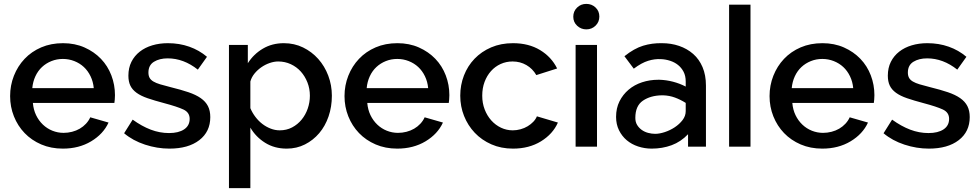

<svg xmlns="http://www.w3.org/2000/svg" viewBox="-20 -754 5035 987"><path d="M303 10Q242 10 192 -11.5Q142 -33 106.5 -70Q71 -107 51.5 -156Q32 -205 32 -260Q32 -315 51.5 -364.5Q71 -414 106.5 -451.5Q142 -489 192 -510.5Q242 -532 304 -532Q365 -532 414.5 -510Q464 -488 499 -451.5Q534 -415 552.5 -366.5Q571 -318 571 -265Q571 -253 570 -242.5Q569 -232 568 -225H149Q152 -190 165.5 -162Q179 -134 200.5 -113.5Q222 -93 249.5 -82Q277 -71 307 -71Q329 -71 350.5 -76.5Q372 -82 390 -92.5Q408 -103 422 -118Q436 -133 444 -151L538 -124Q511 -65 448.5 -27.5Q386 10 303 10ZM462 -301Q459 -334 445.5 -362Q432 -390 411 -409.5Q390 -429 362 -440Q334 -451 303 -451Q272 -451 244.5 -440Q217 -429 196 -409.5Q175 -390 162 -362Q149 -334 146 -301Z M851 10Q788 10 725.5 -10.5Q663 -31 618 -69L662 -139Q709 -105 755 -87.5Q801 -70 849 -70Q898 -70 926.5 -89Q955 -108 955 -143Q955 -176 923 -191Q891 -206 823 -224Q774 -237 739 -249Q704 -261 682 -277Q660 -293 650 -314Q640 -335 640 -365Q640 -405 655.5 -436Q671 -467 698.5 -488.5Q726 -510 763 -521Q800 -532 843 -532Q902 -532 953 -514Q1004 -496 1044 -462L997 -396Q924 -454 842 -454Q800 -454 771.5 -436.5Q743 -419 743 -381Q743 -365 749 -354Q755 -343 768.5 -335Q782 -327 803.5 -320.5Q825 -314 857 -306Q910 -293 948.5 -280Q987 -267 1012 -249.5Q1037 -232 1049 -208.5Q1061 -185 1061 -152Q1061 -77 1004.5 -33.5Q948 10 851 10Z M1454 10Q1391 10 1343 -20Q1295 -50 1267 -98V213H1157V-523H1254V-429Q1284 -476 1331.5 -504Q1379 -532 1439 -532Q1493 -532 1538 -510Q1583 -488 1616 -451Q1649 -414 1667.5 -365Q1686 -316 1686 -262Q1686 -205 1669 -155.5Q1652 -106 1621 -69.5Q1590 -33 1547.5 -11.5Q1505 10 1454 10ZM1418 -84Q1453 -84 1481.5 -99Q1510 -114 1530.5 -139Q1551 -164 1562 -196Q1573 -228 1573 -262Q1573 -298 1560.5 -330Q1548 -362 1526.5 -386Q1505 -410 1475 -424Q1445 -438 1410 -438Q1389 -438 1366 -430Q1343 -422 1323 -408Q1303 -394 1288 -375.5Q1273 -357 1267 -335V-198Q1277 -174 1293 -153Q1309 -132 1328.5 -117Q1348 -102 1371 -93Q1394 -84 1418 -84Z M2022 10Q1961 10 1911 -11.5Q1861 -33 1825.5 -70Q1790 -107 1770.5 -156Q1751 -205 1751 -260Q1751 -315 1770.5 -364.5Q1790 -414 1825.5 -451.5Q1861 -489 1911 -510.5Q1961 -532 2023 -532Q2084 -532 2133.5 -510Q2183 -488 2218 -451.5Q2253 -415 2271.5 -366.5Q2290 -318 2290 -265Q2290 -253 2289 -242.5Q2288 -232 2287 -225H1868Q1871 -190 1884.5 -162Q1898 -134 1919.5 -113.5Q1941 -93 1968.5 -82Q1996 -71 2026 -71Q2048 -71 2069.5 -76.5Q2091 -82 2109 -92.5Q2127 -103 2141 -118Q2155 -133 2163 -151L2257 -124Q2230 -65 2167.5 -27.5Q2105 10 2022 10ZM2181 -301Q2178 -334 2164.5 -362Q2151 -390 2130 -409.5Q2109 -429 2081 -440Q2053 -451 2022 -451Q1991 -451 1963.5 -440Q1936 -429 1915 -409.5Q1894 -390 1881 -362Q1868 -334 1865 -301Z M2346 -262Q2346 -317 2365 -366Q2384 -415 2419.5 -452Q2455 -489 2505 -510.5Q2555 -532 2617 -532Q2698 -532 2756.5 -496.5Q2815 -461 2844 -402L2737 -368Q2718 -401 2686 -419.5Q2654 -438 2615 -438Q2582 -438 2553.5 -425Q2525 -412 2504 -388.5Q2483 -365 2471 -333Q2459 -301 2459 -262Q2459 -224 2471.5 -191.5Q2484 -159 2505.5 -135Q2527 -111 2555.5 -97.5Q2584 -84 2616 -84Q2636 -84 2656 -89.5Q2676 -95 2692.5 -105Q2709 -115 2721.5 -128Q2734 -141 2740 -156L2848 -124Q2822 -65 2761 -27.5Q2700 10 2617 10Q2556 10 2506 -12Q2456 -34 2420.5 -71.5Q2385 -109 2365.5 -158Q2346 -207 2346 -262Z M2939 0V-523H3049V0ZM3061 -669Q3061 -641 3041.5 -622Q3022 -603 2994 -603Q2967 -603 2947 -621.5Q2927 -640 2927 -668Q2927 -696 2946.5 -715Q2966 -734 2994 -734Q3022 -734 3041.5 -715.5Q3061 -697 3061 -669Z M3330 10Q3294 10 3260.5 -1Q3227 -12 3202 -33Q3177 -54 3162 -84.5Q3147 -115 3147 -153Q3147 -198 3164.5 -233Q3182 -268 3211.5 -293Q3241 -318 3280.5 -331Q3320 -344 3364 -344H3370Q3405 -343 3439.5 -334Q3474 -325 3505 -309V-335Q3505 -364 3494 -385Q3483 -406 3465.5 -420Q3448 -434 3425 -441.5Q3402 -449 3378 -450Q3346 -452 3312 -441.5Q3278 -431 3238 -401L3190 -465Q3240 -505 3286 -519Q3332 -533 3383 -532Q3430 -532 3471 -518Q3512 -504 3543 -477Q3574 -450 3591.5 -409Q3609 -368 3609 -314V0H3517V-64Q3480 -25 3432.5 -7.5Q3385 10 3330 10ZM3505 -225Q3478 -242 3449.5 -252.5Q3421 -263 3389 -264H3382Q3324 -263 3285 -236.5Q3246 -210 3246 -148Q3246 -127 3255 -112Q3264 -97 3278.5 -86.5Q3293 -76 3311.5 -71Q3330 -66 3348 -66Q3370 -66 3397.5 -75Q3425 -84 3449 -100Q3473 -116 3489 -137Q3505 -158 3505 -183Z M3728 -730H3838V0H3728Z M4207 10Q4146 10 4096 -11.5Q4046 -33 4010.5 -70Q3975 -107 3955.5 -156Q3936 -205 3936 -260Q3936 -315 3955.5 -364.5Q3975 -414 4010.5 -451.5Q4046 -489 4096 -510.5Q4146 -532 4208 -532Q4269 -532 4318.5 -510Q4368 -488 4403 -451.5Q4438 -415 4456.5 -366.5Q4475 -318 4475 -265Q4475 -253 4474 -242.5Q4473 -232 4472 -225H4053Q4056 -190 4069.5 -162Q4083 -134 4104.5 -113.5Q4126 -93 4153.5 -82Q4181 -71 4211 -71Q4233 -71 4254.5 -76.5Q4276 -82 4294 -92.5Q4312 -103 4326 -118Q4340 -133 4348 -151L4442 -124Q4415 -65 4352.5 -27.5Q4290 10 4207 10ZM4366 -301Q4363 -334 4349.5 -362Q4336 -390 4315 -409.5Q4294 -429 4266 -440Q4238 -451 4207 -451Q4176 -451 4148.5 -440Q4121 -429 4100 -409.5Q4079 -390 4066 -362Q4053 -334 4050 -301Z M4755 10Q4692 10 4629.5 -10.5Q4567 -31 4522 -69L4566 -139Q4613 -105 4659 -87.5Q4705 -70 4753 -70Q4802 -70 4830.5 -89Q4859 -108 4859 -143Q4859 -176 4827 -191Q4795 -206 4727 -224Q4678 -237 4643 -249Q4608 -261 4586 -277Q4564 -293 4554 -314Q4544 -335 4544 -365Q4544 -405 4559.5 -436Q4575 -467 4602.5 -488.5Q4630 -510 4667 -521Q4704 -532 4747 -532Q4806 -532 4857 -514Q4908 -496 4948 -462L4901 -396Q4828 -454 4746 -454Q4704 -454 4675.5 -436.5Q4647 -419 4647 -381Q4647 -365 4653 -354Q4659 -343 4672.5 -335Q4686 -327 4707.5 -320.5Q4729 -314 4761 -306Q4814 -293 4852.5 -280Q4891 -267 4916 -249.5Q4941 -232 4953 -208.5Q4965 -185 4965 -152Q4965 -77 4908.5 -33.5Q4852 10 4755 10Z"/></svg>

Font: IngvarSans
Style: Regular
Weight: 600
Version: Version 3.000